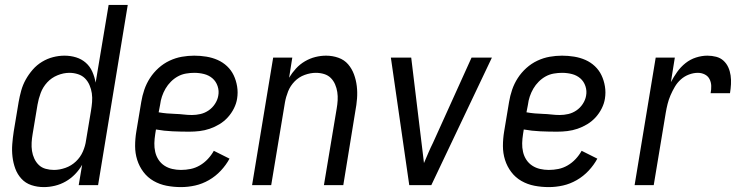

<svg xmlns="http://www.w3.org/2000/svg" viewBox="-20 -755 3040 783"><path d="M159 8Q132 8 108 0Q84 -8 67.5 -26Q51 -44 42.5 -67Q34 -90 31 -115.5Q28 -141 30 -167Q32 -193 36 -219L56 -339Q60 -362 66.5 -385.5Q73 -409 85 -430.5Q97 -452 113.5 -471Q130 -490 151.5 -503Q173 -516 196.5 -522Q220 -528 243 -528Q268 -528 290.5 -521Q313 -514 330 -499Q347 -484 356.5 -462.5Q366 -441 370 -418L423 -735H501L380 0H301L315 -83Q303 -62 286 -44.5Q269 -27 248 -15Q227 -3 204 2.5Q181 8 159 8ZM200 -62Q223 -62 247 -70.5Q271 -79 289.5 -96.5Q308 -114 318 -137Q328 -160 331 -183L351 -303Q354 -321 355.5 -339Q357 -357 354.5 -374.5Q352 -392 345 -408Q338 -424 326.5 -435.5Q315 -447 298 -452.5Q281 -458 263 -458Q239 -458 214.5 -448Q190 -438 172.5 -419Q155 -400 146 -376Q137 -352 133 -328L113 -208Q110 -191 109 -173.5Q108 -156 110.5 -139.5Q113 -123 120 -108Q127 -93 138.5 -82Q150 -71 166.5 -66.5Q183 -62 200 -62Z M718 8Q688 8 659.5 2.5Q631 -3 606.5 -17Q582 -31 565 -53.5Q548 -76 539.5 -103Q531 -130 531 -159.5Q531 -189 536 -219L556 -339Q560 -364 568.5 -389Q577 -414 591.5 -436.5Q606 -459 626.5 -477.5Q647 -496 671.5 -507.5Q696 -519 721.5 -523.5Q747 -528 772 -528Q797 -528 821.5 -524Q846 -520 867.5 -510.5Q889 -501 906 -485Q923 -469 933 -448Q943 -427 947 -402.5Q951 -378 947 -353Q944 -333 934 -313Q924 -293 909 -276.5Q894 -260 875 -248.5Q856 -237 835.5 -230Q815 -223 794 -220.5Q773 -218 752 -218Q718 -218 683.5 -219.5Q649 -221 616 -227L613 -208Q610 -189 609.5 -171Q609 -153 613 -135.5Q617 -118 626.5 -103.5Q636 -89 650.5 -79.5Q665 -70 682.5 -66Q700 -62 718 -62Q738 -62 757.5 -66Q777 -70 795 -80.5Q813 -91 827.5 -106.5Q842 -122 852 -140L916 -108Q902 -82 880.5 -59Q859 -36 832 -20.5Q805 -5 776 1.5Q747 8 718 8ZM763 -286Q780 -286 797.5 -290Q815 -294 830.5 -304.5Q846 -315 856.5 -331Q867 -347 870 -364Q874 -384 867.5 -403.5Q861 -423 846.5 -435.5Q832 -448 812.5 -453Q793 -458 772 -458Q756 -458 738.5 -455Q721 -452 705.5 -443.5Q690 -435 677 -422Q664 -409 655 -393.5Q646 -378 640.5 -361.5Q635 -345 633 -328L627 -297Q644 -294 661 -292.5Q678 -291 695 -290.5Q712 -290 729 -288Q746 -286 763 -286Z M1008 0 1094 -520H1172L1159 -438Q1171 -458 1187 -475.5Q1203 -493 1223.5 -505Q1244 -517 1266 -522.5Q1288 -528 1310 -528Q1336 -528 1360 -519.5Q1384 -511 1399.5 -493Q1415 -475 1423.5 -452Q1432 -429 1435 -404Q1438 -379 1436 -353Q1434 -327 1429 -301L1380 0H1301L1353 -312Q1356 -329 1357 -346Q1358 -363 1355.5 -379.5Q1353 -396 1346.5 -411Q1340 -426 1329 -437Q1318 -448 1302 -453Q1286 -458 1268 -458Q1246 -458 1222.5 -449.5Q1199 -441 1181.5 -423Q1164 -405 1155 -382.5Q1146 -360 1142 -337L1086 0Z M1649 0 1574 -520H1657L1699 -173Q1702 -153 1704 -132Q1706 -111 1709 -90Q1718 -111 1727 -132Q1736 -153 1746 -173L1903 -520H1986L1739 0Z M2218 8Q2188 8 2159.5 2.5Q2131 -3 2106.5 -17Q2082 -31 2065 -53.5Q2048 -76 2039.5 -103Q2031 -130 2031 -159.5Q2031 -189 2036 -219L2056 -339Q2060 -364 2068.5 -389Q2077 -414 2091.5 -436.5Q2106 -459 2126.5 -477.5Q2147 -496 2171.5 -507.5Q2196 -519 2221.5 -523.5Q2247 -528 2272 -528Q2297 -528 2321.5 -524Q2346 -520 2367.5 -510.5Q2389 -501 2406 -485Q2423 -469 2433 -448Q2443 -427 2447 -402.5Q2451 -378 2447 -353Q2444 -333 2434 -313Q2424 -293 2409 -276.5Q2394 -260 2375 -248.5Q2356 -237 2335.5 -230Q2315 -223 2294 -220.5Q2273 -218 2252 -218Q2218 -218 2183.5 -219.5Q2149 -221 2116 -227L2113 -208Q2110 -189 2109.5 -171Q2109 -153 2113 -135.5Q2117 -118 2126.5 -103.5Q2136 -89 2150.5 -79.5Q2165 -70 2182.5 -66Q2200 -62 2218 -62Q2238 -62 2257.5 -66Q2277 -70 2295 -80.5Q2313 -91 2327.5 -106.5Q2342 -122 2352 -140L2416 -108Q2402 -82 2380.5 -59Q2359 -36 2332 -20.5Q2305 -5 2276 1.5Q2247 8 2218 8ZM2263 -286Q2280 -286 2297.5 -290Q2315 -294 2330.5 -304.5Q2346 -315 2356.5 -331Q2367 -347 2370 -364Q2374 -384 2367.5 -403.5Q2361 -423 2346.5 -435.5Q2332 -448 2312.5 -453Q2293 -458 2272 -458Q2256 -458 2238.5 -455Q2221 -452 2205.5 -443.5Q2190 -435 2177 -422Q2164 -409 2155 -393.5Q2146 -378 2140.5 -361.5Q2135 -345 2133 -328L2127 -297Q2144 -294 2161 -292.5Q2178 -291 2195 -290.5Q2212 -290 2229 -288Q2246 -286 2263 -286Z M2568 0 2654 -520H2732L2716 -420Q2727 -441 2741.5 -461.5Q2756 -482 2775.5 -497.5Q2795 -513 2818.5 -520.5Q2842 -528 2865 -528Q2883 -528 2900.5 -523.5Q2918 -519 2930.5 -507.5Q2943 -496 2950 -480.5Q2957 -465 2959.5 -447.5Q2962 -430 2961 -411.5Q2960 -393 2957 -375H2878Q2881 -390 2880.5 -405Q2880 -420 2873.5 -432.5Q2867 -445 2854 -451.5Q2841 -458 2826 -458Q2808 -458 2789.5 -451Q2771 -444 2756.5 -431Q2742 -418 2732 -401Q2722 -384 2714.5 -366.5Q2707 -349 2702.5 -331Q2698 -313 2695 -295L2646 0Z"/></svg>

Font: Iosevka SS04
Style: Italic
Weight: 400
Italic angle: -9°
Monospace: yes
Designer: Belleve Invis
Foundry: Belleve Invis
Version: Version 19.0.0; ttfautohint (v1.8.4)